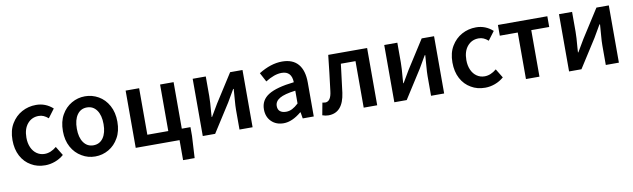

<svg xmlns="http://www.w3.org/2000/svg" viewBox="-44 -1104 6047 1833"><g transform="rotate(-10 2979.5 -187.5)"><path d="M178 -21Q116 -56 81 -122Q46 -188 46 -277Q46 -371 85 -435Q124 -500 187 -534.5Q250 -569 325 -569Q417 -569 487 -506L424 -422Q401 -442 379 -451.5Q357 -461 332 -461Q265 -461 223 -411.5Q181 -362 181 -277Q181 -223 199.5 -181.5Q218 -140 251.5 -117Q285 -94 327 -94Q386 -94 442 -141L495 -54Q457 -21 409.5 -3.5Q362 14 314 14Q236 14 178 -21Z M670 -21Q607 -57 571 -123Q535 -189 535 -277Q535 -371 572 -435Q608 -499 668.5 -534Q729 -569 799 -569Q869 -569 929.5 -534.5Q990 -500 1026.5 -433.5Q1063 -367 1063 -277Q1063 -185 1026 -121Q990 -56 929.5 -21Q869 14 799 14Q728 14 670 -21ZM929 -277Q929 -363 894 -412Q859 -461 799 -461Q739 -461 704.5 -412Q670 -363 670 -277Q670 -192 705 -143Q740 -94 799 -94Q860 -94 894.5 -143Q929 -192 929 -277Z M1617 0H1192V-555H1323V-104H1526V-555H1657V-104H1741V-19L1729 194H1617Z M1842 -555H1969V-364Q1969 -309 1960 -210L1957 -164H1961L2030 -281L2205 -555H2325V0H2198V-191Q2198 -228 2203 -286L2211 -392H2206Q2203 -388 2200.5 -383Q2198 -378 2194 -372Q2159 -309 2137 -274L1962 0H1842Z M2461 -149Q2461 -239 2538.5 -287.5Q2616 -336 2787 -355Q2784 -463 2687 -463Q2617 -463 2530 -408L2483 -496Q2601 -569 2710 -569Q2813 -569 2865.5 -507.5Q2918 -446 2918 -329V0H2811L2801 -61H2797Q2707 14 2625 14Q2552 14 2506.5 -31Q2461 -76 2461 -149ZM2787 -149V-273Q2681 -260 2634 -232.5Q2587 -205 2587 -159Q2587 -124 2608.5 -107Q2630 -90 2667 -90Q2698 -90 2726.5 -104.5Q2755 -119 2787 -149Z M3000 3 3022 -116 3035 -114Q3043 -112 3049 -112Q3105 -112 3116 -211L3137 -384Q3149 -498 3156 -555H3533V0H3402V-451H3260L3252 -384Q3235 -241 3226 -175Q3200 14 3059 14Q3030 14 3000 3Z M3699 -555H3826V-364Q3826 -309 3817 -210L3814 -164H3818L3887 -281L4062 -555H4182V0H4055V-191Q4055 -228 4060 -286L4068 -392H4063Q4060 -388 4057.5 -383Q4055 -378 4051 -372Q4016 -309 3994 -274L3819 0H3699Z M4443 -21Q4381 -56 4346 -122Q4311 -188 4311 -277Q4311 -371 4350 -435Q4389 -500 4452 -534.5Q4515 -569 4590 -569Q4682 -569 4752 -506L4689 -422Q4666 -442 4644 -451.5Q4622 -461 4597 -461Q4530 -461 4488 -411.5Q4446 -362 4446 -277Q4446 -223 4464.5 -181.5Q4483 -140 4516.5 -117Q4550 -94 4592 -94Q4651 -94 4707 -141L4760 -54Q4722 -21 4674.5 -3.5Q4627 14 4579 14Q4501 14 4443 -21Z M4975 -451H4801V-555H5280V-451H5106V0H4975Z M5393 -555H5520V-364Q5520 -309 5511 -210L5508 -164H5512L5581 -281L5756 -555H5876V0H5749V-191Q5749 -228 5754 -286L5762 -392H5757Q5754 -388 5751.5 -383Q5749 -378 5745 -372Q5710 -309 5688 -274L5513 0H5393Z"/></g></svg>

Font: Merged Yaku Han JP SemiBold
Style: Regular
Weight: 600
Designer: Ryoko NISHIZUKA 西塚涼子 (kana, bopomofo & ideographs); Paul D. Hunt (Latin, Greek & Cyrillic); Sandoll Communications 산돌커뮤니
Foundry: Adobe
Version: Version 2.004